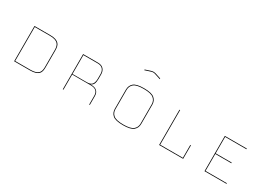

<svg xmlns="http://www.w3.org/2000/svg" viewBox="8 -1759 3555 2547"><g transform="rotate(30 1785.0 -485.5)"><path d="M178 -90V-630H420Q471 -630 502.5 -619Q534 -608 551 -589.5Q568 -571 574 -545.5Q580 -520 580 -491V-226Q580 -197 574.5 -172Q569 -147 552 -129Q535 -111 503 -100.5Q471 -90 420 -90ZM420 -620H188V-100H420Q468 -100 497.5 -109.5Q527 -119 543 -135.5Q559 -152 564.5 -175.5Q570 -199 570 -226V-491Q570 -518 564 -542Q558 -566 542 -583Q526 -600 496.5 -610Q467 -620 420 -620Z M1151 -620H933V-331H1151Q1213 -331 1234 -361Q1255 -391 1255 -446V-516Q1255 -562 1229.5 -591Q1204 -620 1151 -620ZM933 -90H923V-630H1151Q1209 -630 1237 -597.5Q1265 -565 1265 -516V-447Q1265 -401 1253 -371.5Q1241 -342 1205 -331H1216Q1277 -331 1307 -303.5Q1337 -276 1337 -224V-90H1327V-224Q1327 -273 1300 -297.5Q1273 -322 1216 -322H933Z M2054 -212Q2054 -152 2011 -114.5Q1968 -77 1851 -77Q1734 -77 1692 -114.5Q1650 -152 1650 -212V-507Q1650 -567 1692 -604.5Q1734 -642 1851 -642Q1968 -642 2011 -604.5Q2054 -567 2054 -507ZM1660 -212Q1660 -156 1700 -121.5Q1740 -87 1851 -87Q1962 -87 2003 -121.5Q2044 -156 2044 -212V-507Q2044 -563 2003 -597.5Q1962 -632 1851 -632Q1740 -632 1700 -597.5Q1660 -563 1660 -507ZM1970 -850 1883 -878Q1876 -880 1868.5 -882Q1861 -884 1851 -884Q1841 -884 1833.5 -882Q1826 -880 1819 -878L1732 -850V-861L1815 -888Q1824 -890 1832 -892Q1840 -894 1851 -894Q1862 -894 1870 -892Q1878 -890 1887 -888L1970 -861Z M2399 -90V-630H2409V-100H2757V-297H2767V-90Z M3431 -100V-90H3094V-630H3431V-620H3104V-369H3350V-359H3104V-100Z"/></g></svg>

Font: Bungee Hairline
Style: Regular
Weight: 400
Designer: David Jonathan Ross
Foundry: David Jonathan Ross
Version: Version 1.001;PS 1.0;hotconv 1.0.72;makeotf.lib2.5.5900